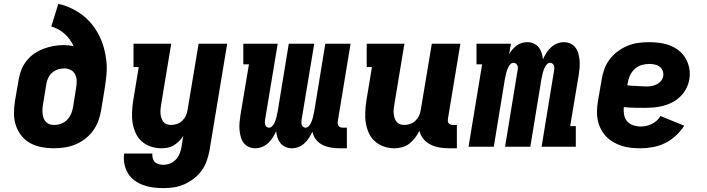

<svg xmlns="http://www.w3.org/2000/svg" viewBox="-20 -755 3640 988"><path d="M256 8Q224 8 193 2Q162 -4 135.5 -18.5Q109 -33 90 -57Q71 -81 61.5 -110Q52 -139 52 -171Q52 -203 57 -235L76 -345Q80 -371 90 -396Q100 -421 117 -442.5Q134 -464 157 -479.5Q180 -495 205.5 -504.5Q231 -514 256.5 -518.5Q282 -523 308 -523Q321 -523 334 -521.5Q347 -520 359 -517Q351 -535 339.5 -551Q328 -567 313 -580.5Q298 -594 280.5 -603.5Q263 -613 244 -619L280 -735Q314 -728 345.5 -713Q377 -698 404 -677.5Q431 -657 452.5 -630.5Q474 -604 489.5 -573.5Q505 -543 514.5 -509Q524 -475 527.5 -440Q531 -405 527.5 -368Q524 -331 518 -295L500 -185Q495 -157 485 -130.5Q475 -104 457.5 -80.5Q440 -57 416 -39Q392 -21 365.5 -10.5Q339 0 311 4Q283 8 256 8ZM259 -112Q277 -112 294.5 -118.5Q312 -125 325.5 -138.5Q339 -152 346 -169.5Q353 -187 356 -204L372 -305Q375 -322 374.5 -340Q374 -358 366.5 -372.5Q359 -387 344 -395Q329 -403 311 -403Q295 -403 279 -398Q263 -393 250 -382.5Q237 -372 229.5 -356.5Q222 -341 219 -326L201 -216Q199 -204 198.5 -191.5Q198 -179 199.5 -167.5Q201 -156 205 -145.5Q209 -135 217 -127Q225 -119 236 -115.5Q247 -112 259 -112Z M821 213Q794 213 767 209.5Q740 206 716 197Q692 188 671.5 173Q651 158 638 136Q625 114 620 87.5Q615 61 619 35H764Q763 47 766 59Q769 71 777 79Q785 87 797 90Q809 93 821 93Q838 93 855.5 86Q873 79 885.5 65.5Q898 52 904.5 35Q911 18 914 1L923 -56Q914 -41 901.5 -28.5Q889 -16 874 -7Q859 2 842.5 5Q826 8 810 8Q782 8 755.5 -1Q729 -10 709 -28Q689 -46 678 -70.5Q667 -95 662.5 -122Q658 -149 659.5 -178Q661 -207 665 -235L694 -410H667V-530H861L809 -216Q807 -204 806 -192.5Q805 -181 806 -169.5Q807 -158 810.5 -147.5Q814 -137 820.5 -128.5Q827 -120 837.5 -116Q848 -112 860 -112Q875 -112 890 -117Q905 -122 917 -133Q929 -144 936 -158.5Q943 -173 945 -188L1002 -530H1149L1058 20Q1053 47 1043.5 73.5Q1034 100 1017.5 123Q1001 146 977.5 164Q954 182 928 193.5Q902 205 875 209Q848 213 821 213Z M1294 8Q1275 8 1259 0.5Q1243 -7 1233 -21Q1223 -35 1218.5 -52Q1214 -69 1212.5 -87Q1211 -105 1212.5 -123.5Q1214 -142 1217 -161L1261 -424H1232V-530H1409L1344 -139Q1343 -132 1343 -125Q1343 -118 1345 -112Q1347 -106 1352.5 -102Q1358 -98 1365 -98Q1373 -98 1379.5 -104.5Q1386 -111 1390 -118.5Q1394 -126 1397 -134Q1400 -142 1402 -150Q1404 -158 1405.5 -166Q1407 -174 1409 -182L1466 -530H1597L1532 -139Q1531 -132 1531 -125Q1531 -118 1533 -112Q1535 -106 1540.5 -102Q1546 -98 1553 -98Q1561 -98 1567.5 -104.5Q1574 -111 1578 -118.5Q1582 -126 1585 -134Q1588 -142 1590 -150Q1592 -158 1593.5 -166Q1595 -174 1597 -182L1654 -530H1784L1718 -130Q1717 -123 1718 -117Q1719 -111 1722.5 -106.5Q1726 -102 1732 -100Q1738 -98 1745 -98H1765V8H1727Q1704 8 1681 4Q1658 0 1638.5 -10Q1619 -20 1605.5 -37.5Q1592 -55 1588 -77Q1580 -61 1570 -45.5Q1560 -30 1546.5 -17.5Q1533 -5 1516 1.5Q1499 8 1482 8Q1464 8 1448.5 1Q1433 -6 1423 -18.5Q1413 -31 1408 -47Q1403 -63 1401 -80Q1394 -64 1384 -48Q1374 -32 1360 -19Q1346 -6 1328.5 1Q1311 8 1294 8Z M2010 8Q1982 8 1955.5 -1Q1929 -10 1909 -28Q1889 -46 1878 -70.5Q1867 -95 1862.5 -122Q1858 -149 1859.5 -178Q1861 -207 1865 -235L1894 -410H1867V-530H2061L2009 -216Q2007 -204 2006 -192.5Q2005 -181 2006 -169.5Q2007 -158 2010.5 -147.5Q2014 -137 2020.5 -128.5Q2027 -120 2037.5 -116Q2048 -112 2060 -112Q2075 -112 2090 -117Q2105 -122 2117 -133Q2129 -144 2136 -158.5Q2143 -173 2145 -188L2202 -530H2349L2285 -144Q2284 -137 2284.5 -131Q2285 -125 2289 -120.5Q2293 -116 2299 -114Q2305 -112 2311 -112H2331V8H2291Q2266 8 2241.5 4Q2217 0 2195.5 -11Q2174 -22 2159 -40Q2144 -58 2138 -82Q2129 -63 2116 -46Q2103 -29 2086.5 -16Q2070 -3 2049.5 2.5Q2029 8 2010 8Z M2391 0 2461 -424H2432V-530H2609L2600 -476Q2607 -489 2617 -500.5Q2627 -512 2639 -521Q2651 -530 2665.5 -534Q2680 -538 2693 -538Q2711 -538 2726.5 -531Q2742 -524 2752 -511.5Q2762 -499 2767 -483Q2772 -467 2774 -450Q2781 -466 2791 -482Q2801 -498 2815 -511Q2829 -524 2846.5 -531Q2864 -538 2881 -538Q2900 -538 2916 -530.5Q2932 -523 2942 -509Q2952 -495 2956.5 -478Q2961 -461 2962.5 -443Q2964 -425 2962.5 -406.5Q2961 -388 2958 -369L2914 -106H2943V0H2767L2831 -391Q2832 -398 2832.5 -405Q2833 -412 2830.5 -418Q2828 -424 2822.5 -428Q2817 -432 2810 -432Q2802 -432 2795.5 -425.5Q2789 -419 2785 -411.5Q2781 -404 2778 -396Q2775 -388 2773 -380Q2771 -372 2769.5 -364Q2768 -356 2766 -348L2709 0H2579L2643 -391Q2645 -398 2645 -405Q2645 -412 2642.5 -418Q2640 -424 2634.5 -428Q2629 -432 2623 -432Q2614 -432 2607.5 -425.5Q2601 -419 2597 -411.5Q2593 -404 2590 -396Q2587 -388 2585 -380Q2583 -372 2581.5 -364Q2580 -356 2578 -348L2521 0Z M3277 8Q3251 8 3226.5 5.5Q3202 3 3179 -4.5Q3156 -12 3135.5 -24Q3115 -36 3099 -53Q3083 -70 3072 -91Q3061 -112 3056 -136Q3051 -160 3052 -185Q3053 -210 3057 -235L3076 -345Q3080 -373 3090 -400Q3100 -427 3118 -450.5Q3136 -474 3160 -491.5Q3184 -509 3211 -520Q3238 -531 3266 -534.5Q3294 -538 3321 -538Q3349 -538 3377 -534Q3405 -530 3430 -520Q3455 -510 3475.5 -493Q3496 -476 3509 -453Q3522 -430 3527 -402.5Q3532 -375 3527 -346Q3523 -322 3511 -299Q3499 -276 3480.5 -258Q3462 -240 3439 -228Q3416 -216 3391.5 -210Q3367 -204 3343 -202Q3319 -200 3295 -200Q3269 -200 3242.5 -200.5Q3216 -201 3190 -204Q3188 -184 3191.5 -164.5Q3195 -145 3207 -131Q3219 -117 3238 -110.5Q3257 -104 3277 -104Q3291 -104 3305.5 -107Q3320 -110 3334 -117Q3348 -124 3359.5 -134.5Q3371 -145 3379 -158L3501 -108Q3483 -80 3457.5 -56.5Q3432 -33 3402 -18.5Q3372 -4 3340 2Q3308 8 3277 8ZM3308 -310Q3321 -310 3334.5 -312.5Q3348 -315 3360.5 -321.5Q3373 -328 3382 -339.5Q3391 -351 3393 -364Q3395 -379 3389.5 -392Q3384 -405 3373.5 -412.5Q3363 -420 3349 -423Q3335 -426 3321 -426Q3301 -426 3281 -420Q3261 -414 3245.5 -399.5Q3230 -385 3221.5 -366Q3213 -347 3210 -327L3208 -316Q3221 -314 3233.5 -313.5Q3246 -313 3258.5 -312.5Q3271 -312 3283.5 -311Q3296 -310 3308 -310Z"/></svg>

Font: Iosevka Slab Heavy Extended
Style: Italic
Weight: 900
Width: 7
Italic angle: -9°
Monospace: yes
Designer: Belleve Invis
Foundry: Belleve Invis
Version: Version 11.1.0; ttfautohint (v1.8.3)